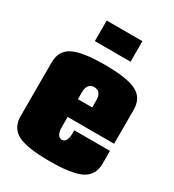

<svg xmlns="http://www.w3.org/2000/svg" viewBox="-177 -821 844 932"><g transform="rotate(30 245.0 -355.0)"><path d="M145 -605V-720.2H345.2V-605ZM214.8 -319.8H294.9V-359.9Q294.9 -384.3 284.7 -397.2Q274.4 -410.2 254.9 -410.2Q235.4 -410.2 225.1 -397.2Q214.8 -384.3 214.8 -359.9ZM214.8 -220.2V-160.2Q214.8 -137.7 222.9 -123.8Q231 -109.9 245.1 -109.9Q259.3 -109.9 267.1 -123.5Q274.9 -137.2 274.9 -160.2V-180.2H475.1V-109.9Q475.1 -43.9 423.1 -17.1Q371.1 9.8 245.1 9.8Q119.1 9.8 67.1 -17.1Q15.1 -43.9 15.1 -109.9V-410.2Q15.1 -476.1 67.1 -502.9Q119.1 -529.8 245.1 -529.8Q371.1 -529.8 423.1 -502.9Q475.1 -476.1 475.1 -410.2V-220.2Z"/></g></svg>

Font: Mikodacs
Style: Regular
Weight: 400
Designer: gluk (gluksza@wp.pl)
Foundry: gluk (gluksza@wp.pl)
Version: Version 0.28